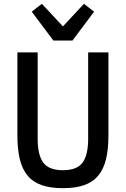

<svg xmlns="http://www.w3.org/2000/svg" viewBox="-20 -972 659 1004"><path d="M177 -698V-246Q177 -162 206 -122Q235 -82 309 -82Q383 -82 412 -122Q441 -162 441 -246V-698H547V-263Q547 -192 534.5 -140Q522 -88 494 -54Q466 -20 420.5 -4Q375 12 309 12Q243 12 197.5 -4Q152 -20 124 -54Q96 -88 83.5 -140Q71 -192 71 -263V-698ZM259 -760 146 -911 199 -952 309 -834 419 -952 472 -911 359 -760Z"/></svg>

Font: IBM Plex Sans Condensed Medium
Style: Regular
Weight: 500
Width: 3
Designer: Mike Abbink, Paul van der Laan, Pieter van Rosmalen
Foundry: Bold Monday
Version: Version 1.3